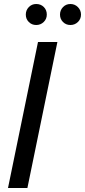

<svg xmlns="http://www.w3.org/2000/svg" viewBox="-20 -940 425 960"><path d="M267 -730 117 0H20L170 -730ZM161 -920Q184 -920 199 -905Q214 -890 214 -867Q214 -845 198.5 -830Q183 -815 161 -815Q139 -815 124 -830Q109 -845 109 -867Q109 -889 124 -904.5Q139 -920 161 -920ZM295 -830Q280 -845 280 -867Q280 -889 295 -904.5Q310 -920 332 -920Q354 -920 369.5 -904.5Q385 -889 385 -867Q385 -845 369.5 -830Q354 -815 332 -815Q310 -815 295 -830Z"/></svg>

Font: Nacelle
Style: Italic
Weight: 400
Italic angle: -12°
Designer: Sora Sagano
Foundry: Sora Sagano
Version: Version 1.000;FEAKit 1.0